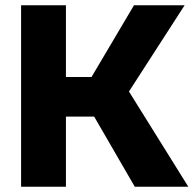

<svg xmlns="http://www.w3.org/2000/svg" viewBox="-20 -708 739 728"><path d="M60 -688H230V-416H327L488 -688H680L469 -361L694 0H491L337 -266H230V0H60Z"/></svg>

Font: Roundo
Style: Bold
Weight: 700
Designer: Namrata Goyal (Gurmukhi), Shiva Nallaperumal (Latin)
Foundry: Indian Type Foundry
Version: Version 1.000;PS 1.0;hotconv 1.0.88;makeotf.lib2.5.647800